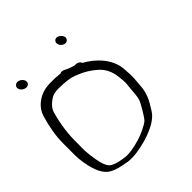

<svg xmlns="http://www.w3.org/2000/svg" viewBox="-206 -932 1078 1078"><g transform="rotate(-45 333.5 -393.0)"><path d="M439.7 -731.9C454 -749.1 436 -767.8 431 -772.1C414.9 -786.1 399.3 -784 391.2 -774.3C383 -764.5 383.5 -746.5 398.8 -733.4C412.1 -722 429.5 -719.7 439.7 -731.9ZM109.9 -711.3C119 -721.5 116.9 -739 101.7 -751.7C86.3 -764.4 67.5 -763.8 58.1 -753.8C48.7 -743.7 49.8 -725.7 65.9 -712.8C81.6 -700.3 100.7 -700.9 109.9 -711.3ZM495.9 -403C502.8 -361.3 504.8 -329.9 502.4 -313.2C496.6 -273 498.8 -237.3 488.7 -206C482 -185.1 439.3 -113.3 425.4 -101.1C408.9 -86.5 357.8 -62.7 327.5 -53.4C275.6 -37.5 235.1 -31.8 207.5 -34.9C152.1 -41.3 121.3 -54 109.3 -67L109 -67.3L108.7 -67.6C98.9 -77.3 88 -102 81.2 -142.9C69.5 -213.4 71.6 -222.2 72 -275.6C70.2 -347.7 79.6 -421 101.3 -496.5C108.4 -519.6 126.8 -541 158.4 -560.3C170.8 -567.8 188.3 -572 211.7 -572C265.8 -572 305.7 -566.3 330.4 -556.6C376.4 -538.6 411.9 -519.8 452.8 -482.2C473.6 -461.7 487.5 -436.8 495.9 -403ZM370.6 -599.6C369.4 -599.6 368.1 -599.8 366.5 -600.3C350 -605.6 344.6 -606.6 324.7 -615.4L307.7 -623.7L307.1 -623.9C298.2 -627.3 289.3 -627.8 280.5 -623.6C271.7 -624.7 257.6 -625.9 239.1 -627L238.7 -627H202.5C114.8 -627 60.3 -572 45.8 -524.3C25.4 -457.2 14.9 -395 14.6 -337.7C14.3 -292.5 14.3 -260.4 14.4 -241.4C14.6 -221.8 16.5 -201.2 20.1 -179.5C32.3 -106.6 54.4 -56.1 95 -34.8C114.8 -23.1 150 -13.7 204.1 -5.2L204.6 -5.1L205.1 -5.1C243.7 -1.5 291.3 -8.4 350.2 -24.8C421.6 -47 469.9 -75 493 -111.2C499.8 -122.4 506.3 -133.1 512.6 -143.3C535.4 -180.4 548.1 -218 550.1 -256.1C552.7 -305.8 559.3 -309.2 552.4 -381.8C550.1 -474.2 473.3 -545 411.6 -578.2C406.3 -591.1 393.3 -599.6 379.2 -599.6Z"/></g></svg>

Font: MewTooHand
Style: BdLta
Weight: 400
Designer: Mew Too, Robert Jablonski
Version: Version 0.77